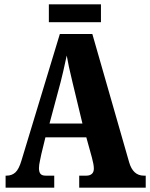

<svg xmlns="http://www.w3.org/2000/svg" viewBox="-20 -872 697 892"><path d="M6 -56H11Q35 -56 51.5 -71Q68 -86 80 -127L258 -714H409L580 -118Q598 -56 648 -56H657V0H348V-56H382Q397 -56 406.5 -64Q416 -72 416 -89Q416 -107 407 -140L381 -234H191L172 -156Q171 -149 166 -127Q161 -105 161 -91Q161 -73 168 -64.5Q175 -56 192 -56H232V0H6ZM363 -298 317 -489Q297 -571 290 -614Q272 -530 262 -492L210 -298ZM207 -852H449V-769H207Z"/></svg>

Font: Noto Serif CondBlack
Style: Regular
Weight: 900
Width: 3
Designer: Monotype Design Team
Foundry: Monotype Imaging Inc.
Version: Version 1.001